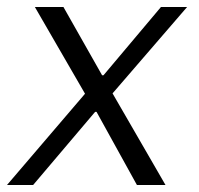

<svg xmlns="http://www.w3.org/2000/svg" viewBox="-29 -531 570 551"><path d="M-9 0 215 -262 71 -511H153L264 -315H268L433 -511H508L294 -263L446 0H364L248 -210H244L66 0Z"/></svg>

Font: Chivo Medium ExtraLight
Style: Italic
Weight: 250
Italic angle: -8.05°
Version: Version 2.002